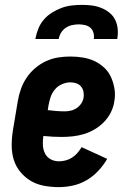

<svg xmlns="http://www.w3.org/2000/svg" viewBox="-20 -760 540 788"><path d="M221 8Q191 8 161 2.5Q131 -3 106.5 -17.5Q82 -32 63.5 -54.5Q45 -77 36.5 -104.5Q28 -132 28 -163Q28 -194 33 -225L53 -345Q57 -369 65.5 -393.5Q74 -418 88.5 -440Q103 -462 124 -480Q145 -498 169 -509Q193 -520 218 -524Q243 -528 268 -528Q294 -528 319.5 -524Q345 -520 367.5 -509.5Q390 -499 408 -482Q426 -465 436 -442.5Q446 -420 450 -394.5Q454 -369 449 -343Q446 -321 435 -299Q424 -277 407 -259.5Q390 -242 369 -229.5Q348 -217 325 -210Q302 -203 279 -200.5Q256 -198 233 -198Q214 -198 195.5 -199Q177 -200 158 -202Q155 -183 156 -164.5Q157 -146 164.5 -130.5Q172 -115 187.5 -106.5Q203 -98 222 -98Q235 -98 249 -101.5Q263 -105 275.5 -113Q288 -121 297.5 -132Q307 -143 315 -156L420 -108Q405 -82 383.5 -59Q362 -36 335.5 -20.5Q309 -5 279.5 1.5Q250 8 221 8ZM246 -303Q258 -303 271 -306Q284 -309 295 -316.5Q306 -324 313.5 -335.5Q321 -347 323 -359Q325 -372 322.5 -384Q320 -396 312.5 -405Q305 -414 293.5 -418Q282 -422 269 -422Q252 -422 234.5 -414.5Q217 -407 205 -392.5Q193 -378 187.5 -361Q182 -344 179 -327L176 -308Q192 -306 210 -304.5Q228 -303 246 -303ZM125 -600Q129 -621 137 -641.5Q145 -662 159.5 -679Q174 -696 193 -708Q212 -720 232.5 -727.5Q253 -735 274 -737.5Q295 -740 316 -740Q337 -740 357 -737.5Q377 -735 395.5 -727.5Q414 -720 429 -708Q444 -696 452.5 -679Q461 -662 463 -641.5Q465 -621 461 -600H365Q367 -613 363.5 -625.5Q360 -638 351 -646Q342 -654 329 -657Q316 -660 303 -660Q290 -660 276 -657Q262 -654 250 -646Q238 -638 230.5 -625.5Q223 -613 221 -600Z"/></svg>

Font: Iosevka Curly Slab Heavy
Style: Italic
Weight: 900
Italic angle: -9°
Monospace: yes
Designer: Belleve Invis
Foundry: Belleve Invis
Version: Version 22.1.2; ttfautohint (v1.8.4)